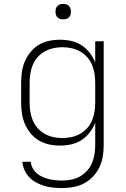

<svg xmlns="http://www.w3.org/2000/svg" viewBox="-20 -729 640 972"><path d="M297 223Q274 223 251.5 221Q229 219 207.5 213Q186 207 166 196.5Q146 186 130 170Q114 154 104.5 133Q95 112 93 90H136Q137 107 145.5 122.5Q154 138 167 149Q180 160 196 167Q212 174 228.5 178Q245 182 262 183.5Q279 185 297 185Q320 185 343 180Q366 175 386 163.5Q406 152 421.5 134.5Q437 117 446 95.5Q455 74 458.5 51Q462 28 462 5V-108Q452 -81 434 -58Q416 -35 392 -19.5Q368 -4 340 2Q312 8 283 8Q255 8 227.5 2Q200 -4 176.5 -18Q153 -32 135 -54Q117 -76 106 -101.5Q95 -127 91 -154.5Q87 -182 87 -210V-310Q87 -338 91 -365.5Q95 -393 106 -418.5Q117 -444 135 -466Q153 -488 176.5 -502Q200 -516 227.5 -522Q255 -528 283 -528Q312 -528 340 -522Q368 -516 392 -500.5Q416 -485 434 -462Q452 -439 462 -412V-520H505V5Q505 34 500.5 62Q496 90 484 116Q472 142 452 163.5Q432 185 407 198.5Q382 212 353.5 217.5Q325 223 297 223ZM296 -30Q319 -30 342 -35Q365 -40 385.5 -51.5Q406 -63 421.5 -80.5Q437 -98 446 -119.5Q455 -141 458.5 -164Q462 -187 462 -210V-310Q462 -333 458.5 -356Q455 -379 446 -400.5Q437 -422 421.5 -439.5Q406 -457 385.5 -468.5Q365 -480 342 -485Q319 -490 296 -490Q273 -490 250 -485Q227 -480 206.5 -468.5Q186 -457 170.5 -439.5Q155 -422 146 -400.5Q137 -379 133.5 -356Q130 -333 130 -310V-210Q130 -187 133.5 -164Q137 -141 146 -119.5Q155 -98 170.5 -80.5Q186 -63 206.5 -51.5Q227 -40 250 -35Q273 -30 296 -30ZM300 -631Q292 -631 284.5 -633Q277 -635 271 -641Q265 -647 263 -654.5Q261 -662 261 -670Q261 -678 263 -685.5Q265 -693 271 -699Q277 -705 284.5 -707Q292 -709 300 -709Q308 -709 315.5 -707Q323 -705 329 -699Q335 -693 337 -685.5Q339 -678 339 -670Q339 -662 337 -654.5Q335 -647 329 -641Q323 -635 315.5 -633Q308 -631 300 -631Z"/></svg>

Font: Iosevka Aile Extralight
Style: Regular
Weight: 200
Designer: Belleve Invis
Foundry: Belleve Invis
Version: Version 31.1.0; ttfautohint (v1.8.4)